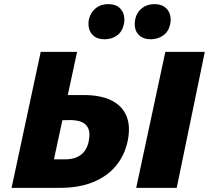

<svg xmlns="http://www.w3.org/2000/svg" viewBox="-20 -909 1011 929"><path d="M36 0 177 -658H353L241 -138H295Q343 -138 371.5 -160Q400 -182 409 -224Q417 -263 408 -285.5Q399 -308 376.5 -318Q354 -328 320 -328L260 -327L284 -449H380Q464 -450 517.5 -424Q571 -398 592 -347.5Q613 -297 597 -223Q582 -156 540.5 -106Q499 -56 431 -28Q363 0 269 0ZM639 0 780 -658H971L835 0ZM486 -719Q454 -719 435.5 -733.5Q417 -748 411 -770.5Q405 -793 411 -819Q420 -851 444 -870Q468 -889 504 -889Q535 -889 553.5 -875Q572 -861 578.5 -838.5Q585 -816 579 -790Q571 -755 545.5 -737Q520 -719 486 -719ZM709 -719Q678 -719 659 -733.5Q640 -748 634.5 -770.5Q629 -793 635 -819Q643 -851 667.5 -870Q692 -889 727 -889Q758 -889 777 -875Q796 -861 802.5 -838.5Q809 -816 803 -790Q795 -755 769 -737Q743 -719 709 -719Z"/></svg>

Font: Ysabeau Black
Style: Italic
Weight: 900
Italic angle: -12°
Version: Version 2.000;gftools[0.9.27.dev2+g8671c4b]